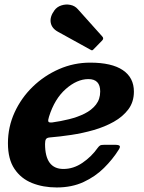

<svg xmlns="http://www.w3.org/2000/svg" viewBox="-20 -811 635 846"><path d="M219.5 -765Q231 -781 250.5 -787.2Q270 -793.5 290 -789.5Q310 -785.5 323 -770.5L430 -651Q439 -642 430.5 -633L393.5 -595Q389.5 -590.5 386.8 -589.5Q384 -588.5 378.5 -592L235.5 -671Q208 -686 203.5 -711.5Q199 -737 219.5 -765ZM15 -180Q15 -251.5 44.2 -315.5Q73.5 -379.5 124.2 -428.8Q175 -478 240.2 -506.5Q305.5 -535 377 -535Q472.5 -535 521.2 -502Q570 -469 570 -407.5Q570 -362 545.8 -329.5Q521.5 -297 481.5 -274.5Q441.5 -252 392.8 -238Q344 -224 293.8 -216.5Q243.5 -209 200.5 -205.5Q187 -204.5 182.8 -198.2Q178.5 -192 178.5 -176.5Q178.5 -66.5 259.5 -66.5Q303.5 -66.5 343.2 -93.5Q383 -120.5 410.5 -159.5Q416 -167 421 -170Q426 -173 440 -173H485.5Q503.5 -173 507.2 -168.2Q511 -163.5 502.5 -150.5Q476.5 -109 438.2 -71Q400 -33 348.2 -9Q296.5 15 230 15Q170 15 121.2 -4.5Q72.5 -24 43.8 -66.8Q15 -109.5 15 -180ZM210 -271.5Q247 -276.5 284.5 -285.8Q322 -295 353 -310.5Q384 -326 402.8 -350Q421.5 -374 421.5 -408Q421.5 -462.5 369.5 -462.5Q319.5 -462.5 270 -419Q220.5 -375.5 196 -297Q191 -281.5 193 -275.8Q195 -270 210 -271.5Z"/></svg>

Font: Besley*
Style: Bold Italic
Weight: 700
Italic angle: -13°
Designer: Owen Earl
Foundry: indestructible type*
Version: Version 2.000; ttfautohint (v1.8.3)